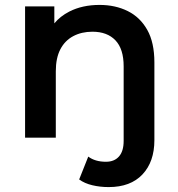

<svg xmlns="http://www.w3.org/2000/svg" viewBox="-20 -560 725 781"><path d="M422 201Q387 201 355.5 193.5Q324 186 302 170L339 77Q367 98 411 98Q445 98 464 76.5Q483 55 483 13V-290Q483 -361 449.5 -396Q416 -431 356 -431Q312 -431 278 -413Q244 -395 225.5 -359.5Q207 -324 207 -270V0H82V-534H201V-465Q225 -494 262 -513Q315 -540 385 -540Q449 -540 499.5 -515Q550 -490 579 -438.5Q608 -387 608 -306V10Q608 98 559.5 149.5Q511 201 422 201Z"/></svg>

Font: Montserrat Thin SemiBold
Style: Regular
Weight: 600
Version: Version 9.000